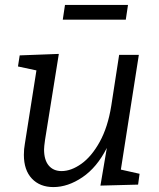

<svg xmlns="http://www.w3.org/2000/svg" viewBox="-20 -751 645 780"><path d="M471 -62 547 -45 541 -1 388 3 414 -150Q374 -71 315 -31Q256 9 197 9Q142 9 109.5 -25.5Q77 -60 77 -122Q77 -146 81 -167L128 -465L53 -481L60 -526L219 -532L163 -183Q159 -155 159 -144Q159 -101 178 -78.5Q197 -56 230 -56Q269 -56 310.5 -85.5Q352 -115 385 -174.5Q418 -234 432 -321L464 -528H544ZM244 -731H500L491 -671H235Z"/></svg>

Font: Bitter Pro
Style: Italic
Weight: 400
Italic angle: -9°
Designer: Sol Matas, and Bitter project Authors
Foundry: Sol Matas
Version: Version 1.010